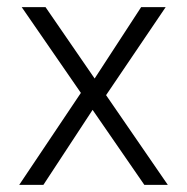

<svg xmlns="http://www.w3.org/2000/svg" viewBox="-20 -520 526 540"><path d="M386 0 41 -500H108L452 0ZM34 0 209 -261 247 -221 102 0ZM272 -243 233 -279 377 -500H446Z"/></svg>

Font: Changa ExtraLight
Style: Regular
Weight: 250
Designer: Eduardo Rodriguez Tunni
Foundry: Eduardo Rodriguez Tunni
Version: Version 3.002; ttfautohint (v1.8.2)